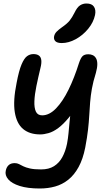

<svg xmlns="http://www.w3.org/2000/svg" viewBox="-20 -816 627 1097"><path d="M207 261Q138 261 92.5 246.5Q47 232 27 208.5Q7 185 13 159Q17 139 29.5 127.5Q42 116 64 116Q78 116 88.5 121.5Q99 127 113 134Q127 141 151 146.5Q175 152 215 152Q259 152 288.5 133.5Q318 115 336 82Q354 49 363 5Q369 -27 371.5 -55.5Q374 -84 377 -115Q379 -133 381 -154Q377 -149 374 -145Q342 -106 313 -84.5Q284 -63 257.5 -55.5Q231 -48 210 -48Q149 -48 112 -79Q75 -110 64.5 -175Q54 -240 75 -343Q88 -412 103 -447.5Q118 -483 134.5 -495Q151 -507 171 -507Q191 -507 202.5 -498.5Q214 -490 216 -472Q218 -454 211 -427Q198 -373 188 -324.5Q178 -276 176.5 -238Q175 -200 185 -178.5Q195 -157 221 -157Q262 -157 300.5 -197Q339 -237 372 -304.5Q405 -372 431 -455Q441 -485 452 -495.5Q463 -506 485 -506Q499 -506 510.5 -500.5Q522 -495 529 -482.5Q536 -470 536 -449.5Q536 -429 528 -400Q512 -349 505 -309Q498 -269 495 -232Q492 -195 490 -157.5Q488 -120 483 -75.5Q478 -31 467 27Q454 93 429 138.5Q404 184 370 211Q336 238 295 249.5Q254 261 207 261ZM333 -570Q307 -570 296.5 -580.5Q286 -591 289 -608Q292 -623 303 -634.5Q314 -646 335 -661Q364 -681 378 -698.5Q392 -716 406 -744Q421 -775 437.5 -785.5Q454 -796 474 -796Q505 -796 517 -777.5Q529 -759 523 -730Q514 -688 483.5 -651Q453 -614 412.5 -592Q372 -570 333 -570Z"/></svg>

Font: Shantell Sans Light Medium
Style: Italic
Weight: 500
Italic angle: -11°
Version: Version 1.011;[c5ecc13dd]